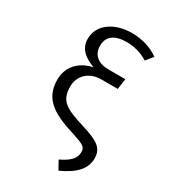

<svg xmlns="http://www.w3.org/2000/svg" viewBox="-230 -861 1060 1196"><g transform="rotate(30 300.0 -263.0)"><path d="M357 -749C237 -749 136 -686 136 -580C136 -502 196 -467 257 -444C196 -434 99 -384 99 -265C99 -115 211 -66 362 -19C436 5 455 16 455 51C455 101 418 132 355 162L389 223C494 175 546 120 546 45C546 -31 499 -58 380 -95C246 -137 190 -162 190 -269C190 -342 245 -403 335 -403H454L465 -479H343C269 -479 224 -516 224 -582C224 -649 272 -684 358 -684C408 -684 465 -670 511 -640L552 -690C496 -730 429 -749 357 -749Z"/></g></svg>

Font: FiraMono Nerd Font
Style: Regular
Weight: 400
Designer: Carrois Corporate & Edenspiekermann AG
Foundry: Carrois Corporate GbR & Edenspiekermann AG
Version: Version 003.206;Nerd Fonts 3.3.0